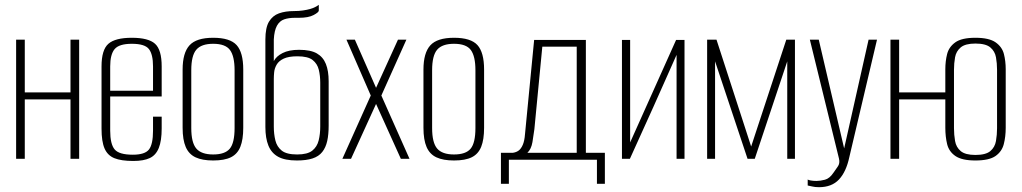

<svg xmlns="http://www.w3.org/2000/svg" viewBox="-20 -660 4247 798"><path d="M47 0V-495H83V-276H273V-495H309V0H273V-247H83V0Z M534 9Q484 9 455.5 -2.5Q427 -14 414.5 -43Q402 -72 402 -125V-384Q402 -453 430.5 -478Q459 -503 528 -503Q597 -503 624.5 -478Q652 -453 652 -384V-259H438V-117Q438 -61 456.5 -39Q475 -17 532 -17Q582 -17 599 -38.5Q616 -60 616 -117V-175H652V-126Q652 -75 640 -45Q628 -15 602.5 -3Q577 9 534 9ZM438 -283H616V-384Q616 -434 599 -456Q582 -478 528 -478Q475 -478 456.5 -456Q438 -434 438 -384Z M866 7Q821 7 793 -6Q765 -19 752 -49Q739 -79 739 -129V-371Q739 -440 767.5 -471.5Q796 -503 866 -503Q936 -503 963.5 -472.5Q991 -442 991 -371V-129Q991 -80 979 -50Q967 -20 940 -6.5Q913 7 866 7ZM866 -18Q915 -18 935 -42Q955 -66 955 -128V-368Q955 -426 936 -452Q917 -478 866 -478Q817 -478 796 -453.5Q775 -429 775 -368V-128Q775 -67 796 -42.5Q817 -18 866 -18Z M1214 7Q1164 7 1136 -8.5Q1108 -24 1095.5 -55Q1083 -86 1083 -132V-496Q1083 -545 1098 -570Q1113 -595 1139.5 -604.5Q1166 -614 1202 -614Q1222 -614 1239 -616.5Q1256 -619 1268.5 -622.5Q1281 -626 1290.5 -631Q1300 -636 1305 -640V-616Q1305 -609 1283.5 -597.5Q1262 -586 1222 -586H1205Q1180 -586 1161 -579.5Q1142 -573 1131 -553Q1120 -533 1118 -496V-406Q1128 -426 1154.5 -439.5Q1181 -453 1223 -453Q1271 -453 1297 -438Q1323 -423 1334.5 -394Q1346 -365 1346 -322V-138Q1346 -101 1340 -74Q1334 -47 1319.5 -28.5Q1305 -10 1279 -1.5Q1253 7 1214 7ZM1215 -18Q1258 -18 1278 -34Q1298 -50 1304.5 -76.5Q1311 -103 1311 -134V-316Q1311 -345 1305 -370Q1299 -395 1279.5 -410.5Q1260 -426 1216 -426Q1180 -426 1159.5 -416.5Q1139 -407 1130 -391.5Q1121 -376 1119.5 -360Q1118 -344 1118 -332V-134Q1118 -103 1124.5 -76.5Q1131 -50 1151 -34Q1171 -18 1215 -18Z M1403 0 1521 -263 1420 -495H1455L1543 -295L1634 -495H1669L1565 -263L1682 0H1646L1543 -228L1439 0Z M1867 7Q1822 7 1794 -6Q1766 -19 1753 -49Q1740 -79 1740 -129V-371Q1740 -440 1768.5 -471.5Q1797 -503 1867 -503Q1937 -503 1964.5 -472.5Q1992 -442 1992 -371V-129Q1992 -80 1980 -50Q1968 -20 1941 -6.5Q1914 7 1867 7ZM1867 -18Q1916 -18 1936 -42Q1956 -66 1956 -128V-368Q1956 -426 1937 -452Q1918 -478 1867 -478Q1818 -478 1797 -453.5Q1776 -429 1776 -368V-128Q1776 -67 1797 -42.5Q1818 -18 1867 -18Z M2062 104V-25H2112Q2126 -27 2136 -34.5Q2146 -42 2153 -58.5Q2160 -75 2162 -102L2200 -494H2415V-25H2494V104H2461V4H2095V104ZM2172 -25H2377V-466H2234L2201 -123Q2198 -99 2193 -69.5Q2188 -40 2172 -25Z M2565 0V-494H2599V-68L2790 -494H2825V0H2792V-432Q2744 -324 2696 -216.5Q2648 -109 2598 0Z M2919 0V-495H2958L3102 -51L3248 -495H3284V0H3252V-405L3117 0H3087L2952 -405V0Z M3384 118Q3367 118 3355.5 115Q3344 112 3337 111V86Q3339 88 3349 90Q3359 92 3374 92Q3389 92 3408.5 87Q3428 82 3444 58Q3451 47 3461.5 33Q3472 19 3467 -1L3346 -495H3383L3489 -41H3488L3590 -495H3625L3510 -7Q3497 54 3467 86Q3437 118 3384 118Z M4034 7Q3978 7 3951 -11.5Q3924 -30 3916.5 -61Q3909 -92 3909 -129V-372Q3909 -406 3916.5 -435.5Q3924 -465 3950.5 -484Q3977 -503 4034 -503Q4091 -503 4118 -484Q4145 -465 4152.5 -435.5Q4160 -406 4160 -372V-129Q4160 -92 4152 -61Q4144 -30 4117.5 -11.5Q4091 7 4034 7ZM3681 0V-495H3717V-276H3915V-247H3717V0ZM4034 -16Q4077 -16 4096 -32Q4115 -48 4119.5 -74Q4124 -100 4124 -127V-370Q4124 -397 4119.5 -422Q4115 -447 4096 -463Q4077 -479 4034 -479Q3992 -479 3973 -463Q3954 -447 3949.5 -422Q3945 -397 3945 -370V-127Q3945 -100 3949.5 -74Q3954 -48 3973 -32Q3992 -16 4034 -16Z"/></svg>

Font: Alumni Sans ExtraLight
Style: Regular
Weight: 250
Version: Version 1.018